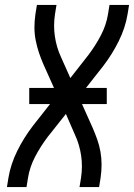

<svg xmlns="http://www.w3.org/2000/svg" viewBox="-20 -755 541 775"><path d="M8 0 14 -37Q23 -92 49.5 -145.5Q76 -199 112 -246L182 -335H98V-400H198L155 -496Q145 -519 137 -543Q129 -567 124 -592.5Q119 -618 119 -644.5Q119 -671 123 -698L129 -735H208L202 -698Q195 -652 201.5 -608Q208 -564 226 -525L264 -440L336 -532Q365 -570 387 -612Q409 -654 416 -698L422 -735H501L495 -698Q486 -643 459.5 -589.5Q433 -536 397 -489L327 -400H411V-335H311L354 -239Q364 -216 372.5 -192Q381 -168 385.5 -142.5Q390 -117 390 -90.5Q390 -64 386 -37L380 0H301L307 -37Q314 -83 307.5 -127Q301 -171 283 -210L246 -295L173 -203Q144 -165 122 -123Q100 -81 93 -37L87 0Z"/></svg>

Font: Iosevka Curly
Style: Italic
Weight: 400
Italic angle: -9°
Monospace: yes
Designer: Belleve Invis
Foundry: Belleve Invis
Version: Version 22.1.2; ttfautohint (v1.8.4)